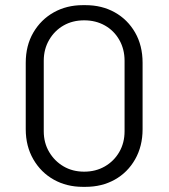

<svg xmlns="http://www.w3.org/2000/svg" viewBox="-20 -716 655 746"><path d="M302 10Q239 10 189 -18Q139 -46 109.5 -97Q80 -148 80 -214V-472Q80 -539 109.5 -589.5Q139 -640 189 -668Q239 -696 302 -696H312Q376 -696 426 -668Q476 -640 505 -589.5Q534 -539 534 -472V-214Q534 -148 505 -97Q476 -46 426 -18Q376 10 312 10ZM307 -49Q352 -49 387.5 -69.5Q423 -90 443.5 -125.5Q464 -161 464 -206V-480Q464 -525 443.5 -561Q423 -597 387.5 -617Q352 -637 307 -637Q262 -637 227 -617Q192 -597 171 -561Q150 -525 150 -480V-206Q150 -161 171 -125.5Q192 -90 227 -69.5Q262 -49 307 -49Z"/></svg>

Font: Chivo Medium ExtraLight
Style: Regular
Weight: 250
Version: Version 2.002